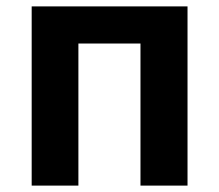

<svg xmlns="http://www.w3.org/2000/svg" viewBox="-20 -580 685 600"><path d="M79 0H225V-444H419V0H566V-560H79Z"/></svg>

Font: Noto Sans T Chinese Bold
Style: Bold
Weight: 700
Designer: Ryoko NISHIZUKA (kana & ideographs); Paul D. Hunt (Latin, Greek & Cyrillic); Wenlong ZHANG (bopomofo); Sandoll Communica
Foundry: Adobe Systems Incorporated
Version: Version 1.000;PS 1;hotconv 1.0.78;makeotf.lib2.5.61930